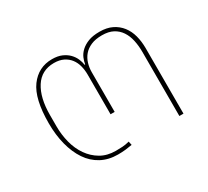

<svg xmlns="http://www.w3.org/2000/svg" viewBox="-108 -669 919 850"><g transform="rotate(-30 351.5 -244.0)"><path d="M277 12Q229 12 192 -8Q155 -28 130.5 -64.5Q106 -101 93 -151Q80 -201 80 -261Q80 -386 122 -443Q164 -500 234 -500Q263 -500 283.5 -491Q304 -482 317.5 -468Q331 -454 338 -437.5Q345 -421 347 -406H350Q352 -421 359 -437.5Q366 -454 381 -468Q396 -482 419 -491Q442 -500 477 -500Q514 -500 540.5 -487Q567 -474 584.5 -451.5Q602 -429 610 -399Q618 -369 618 -334V0H597V-328Q597 -359 591 -387Q585 -415 571 -436Q557 -457 534.5 -469Q512 -481 478 -481Q445 -481 422 -471Q399 -461 385 -444.5Q371 -428 364.5 -406.5Q358 -385 358 -362V-159H337V-362Q337 -385 331.5 -406.5Q326 -428 313.5 -444.5Q301 -461 281 -471Q261 -481 233 -481Q169 -481 136 -429.5Q103 -378 103 -290V-231Q103 -189 113.5 -148.5Q124 -108 146 -76.5Q168 -45 200.5 -26Q233 -7 277 -7Q294 -7 310.5 -8Q327 -9 346 -14L350 5Q334 8 316 10Q298 12 277 12Z"/></g></svg>

Font: IBM Plex Sans Thai Thin
Style: Regular
Weight: 100
Designer: Mike Abbink, Paul van der Laan, Pieter van Rosmalen, Ben Mitchell, Mark Frömberg
Foundry: Bold Monday
Version: Version 1.1